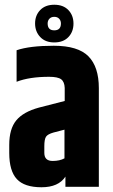

<svg xmlns="http://www.w3.org/2000/svg" viewBox="-20 -788 477 810"><path d="M237 -689Q237 -701 229.5 -709Q222 -717 209 -717Q196 -717 188.5 -709Q181 -701 181 -689Q181 -660 209 -660Q237 -660 237 -689ZM149.5 -632Q128 -655 128 -689Q128 -723 149.5 -745.5Q171 -768 209 -768Q247 -768 268.5 -745.5Q290 -723 290 -688.5Q290 -654 268.5 -631.5Q247 -609 209 -609Q171 -609 149.5 -632ZM167 -171V-143Q167 -109 202 -109Q232 -109 252 -120V-241L206 -229Q181 -222 174 -211Q167 -200 167 -171ZM50 -576Q105 -595 207 -595Q309 -595 353 -550.5Q397 -506 397 -416V0H256V-43Q227 2 155 2Q83 2 51 -32.5Q19 -67 19 -143V-177Q19 -244 48.5 -280Q78 -316 144 -334L253 -362V-417Q252 -443 238 -453.5Q224 -464 187 -464Q104 -464 50 -443Z"/></svg>

Font: Khand
Style: Bold
Weight: 700
Designer: Devanagari: Sanchit Sawaria, Jyotish Sonowal; Latin: Satya Rajpurohit
Foundry: Indian Type Foundry
Version: Version 1.101;PS 1.0;hotconv 1.0.78;makeotf.lib2.5.61930; tt